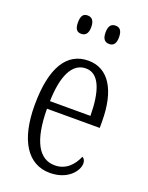

<svg xmlns="http://www.w3.org/2000/svg" viewBox="-142 -814 691 896"><g transform="rotate(20 203.5 -365.5)"><path d="M274 -650C293 -650 307 -661 307 -695C307 -730 293 -741 274 -741C254 -741 240 -730 240 -695C240 -661 254 -650 274 -650ZM135 -650C154 -650 169 -661 169 -695C169 -730 154 -741 135 -741C115 -741 103 -730 103 -695C103 -661 115 -650 135 -650ZM219 10C309 10 352 -48 352 -85C352 -100 345 -109 337 -113C319 -70 285 -31 229 -31C151 -31 106 -106 105 -267H367V-298C367 -454 311 -544 211 -544C105 -544 45 -451 45 -263C45 -89 109 10 219 10ZM307 -305H106C109 -430 144 -506 212 -506C280 -506 306 -424 307 -305Z"/></g></svg>

Font: Noto Serif Armenian ExtraCondensed Light
Style: Regular
Weight: 300
Width: 2
Designer: Monotype Design Team
Foundry: Monotype Imaging Inc.
Version: Version 2.008